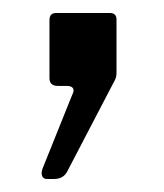

<svg xmlns="http://www.w3.org/2000/svg" viewBox="-20 -132 252 295"><path d="M45 128 90 16Q93 10 93 7Q93 0 82 0H69Q56 0 56 -12V-101Q56 -112 66 -112H149Q159 -112 159 -102V-20Q159 -13 156 -8L83 132Q77 143 63 143H52Q47 143 45 139Q43 135 45 128Z"/></svg>

Font: Libre Franklin
Style: Regular
Weight: 400
Designer: Pablo Impallari, Rodrigo Fuenzalida
Foundry: Impallari Type
Version: Version 1.002; ttfautohint (v1.5)